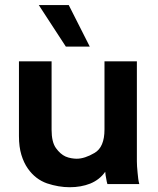

<svg xmlns="http://www.w3.org/2000/svg" viewBox="-20 -744 640 776"><path d="M342.8 -555.7Q321.3 -597.7 257.8 -723.6Q227.5 -723.6 136.7 -723.6Q164.1 -681.6 246.1 -555.7Q270.5 -555.7 342.8 -555.7ZM543 0Q538.1 -17.6 536.1 -45.9Q533.2 -74.2 533.2 -91.8Q533.2 -226.6 533.2 -496.1Q500 -496.1 402.3 -496.1Q402.3 -427.7 402.3 -220.7Q402.3 -149.4 362.3 -126Q322.3 -102.5 290 -102.5Q280.3 -102.5 268.6 -104.5Q256.8 -106.4 245.1 -111.3Q223.6 -121.1 206.1 -145.5Q188.5 -169.9 188.5 -219.7Q188.5 -311.5 188.5 -496.1Q155.3 -496.1 56.6 -496.1Q56.6 -487.3 56.6 -462.9Q56.6 -395.5 56.6 -194.3Q56.6 -150.4 66.4 -118.2Q76.2 -85.9 92.8 -62.5Q123 -19.5 169.9 -2.9Q216.8 12.7 261.7 12.7Q307.6 12.7 344.7 -2Q382.8 -17.6 405.3 -49.8Q406.2 -36.1 409.2 -22.5Q411.1 -9.8 414.1 0Q457 0 543 0Z"/></svg>

Font: BM-Biotif
Style: Bold
Weight: 400
Designer: Deni Anggara
Version: Version 1.000;PS 001.000;hotconv 1.0.88;makeotf.lib2.5.64776